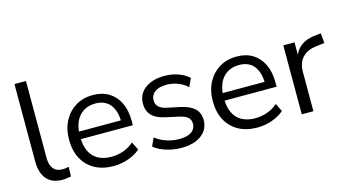

<svg xmlns="http://www.w3.org/2000/svg" viewBox="-80 -1001 2353 1307"><g transform="rotate(-15 1097.0 -348.0)"><path d="M225 9Q151 9 113.5 -35Q76 -79 76 -161V-705H157V-167Q157 -132 166.5 -108Q176 -84 195 -72Q214 -60 242 -60Q254 -60 265.5 -61.5Q277 -63 287 -66L285 2Q269 5 254.5 7Q240 9 225 9Z M586 9Q509 9 453.5 -21.5Q398 -52 367.5 -108Q337 -164 337 -242Q337 -318 367 -374.5Q397 -431 449.5 -463Q502 -495 571 -495Q637 -495 684 -466Q731 -437 756.5 -384Q782 -331 782 -257V-226H399V-279H728L712 -266Q712 -346 676.5 -390.5Q641 -435 573 -435Q522 -435 486.5 -411.5Q451 -388 433 -346.5Q415 -305 415 -250V-244Q415 -183 434.5 -141Q454 -99 493 -77.5Q532 -56 586 -56Q629 -56 669.5 -69.5Q710 -83 746 -114L774 -57Q741 -27 690 -9Q639 9 586 9Z M1063 9Q1025 9 989.5 1.5Q954 -6 923.5 -19.5Q893 -33 871 -52L897 -109Q921 -90 949 -77.5Q977 -65 1006 -59Q1035 -53 1065 -53Q1122 -53 1151 -74Q1180 -95 1180 -131Q1180 -159 1161 -175.5Q1142 -192 1101 -201L1010 -221Q947 -234 916.5 -266Q886 -298 886 -349Q886 -394 909.5 -426.5Q933 -459 976 -477Q1019 -495 1076 -495Q1110 -495 1141 -488Q1172 -481 1199.5 -467.5Q1227 -454 1247 -434L1220 -377Q1201 -395 1177 -407.5Q1153 -420 1127.5 -426.5Q1102 -433 1076 -433Q1020 -433 991 -411Q962 -389 962 -353Q962 -325 980 -307Q998 -289 1036 -281L1127 -262Q1192 -248 1224.5 -217.5Q1257 -187 1257 -135Q1257 -91 1233 -58.5Q1209 -26 1165.5 -8.5Q1122 9 1063 9Z M1599 9Q1522 9 1466.5 -21.5Q1411 -52 1380.5 -108Q1350 -164 1350 -242Q1350 -318 1380 -374.5Q1410 -431 1462.5 -463Q1515 -495 1584 -495Q1650 -495 1697 -466Q1744 -437 1769.5 -384Q1795 -331 1795 -257V-226H1412V-279H1741L1725 -266Q1725 -346 1689.5 -390.5Q1654 -435 1586 -435Q1535 -435 1499.5 -411.5Q1464 -388 1446 -346.5Q1428 -305 1428 -250V-244Q1428 -183 1447.5 -141Q1467 -99 1506 -77.5Q1545 -56 1599 -56Q1642 -56 1682.5 -69.5Q1723 -83 1759 -114L1787 -57Q1754 -27 1703 -9Q1652 9 1599 9Z M1912 0V-486H1991V-371H1981Q1998 -430 2040 -460.5Q2082 -491 2151 -496L2180 -499L2186 -429L2135 -423Q2067 -417 2030.5 -379.5Q1994 -342 1994 -277V0Z"/></g></svg>

Font: NunitoSans1
Style: Book
Weight: 400
Designer: Vernon Adams
Foundry: Vernon Adams
Version: Version 3.101;gftools[0.9.27]